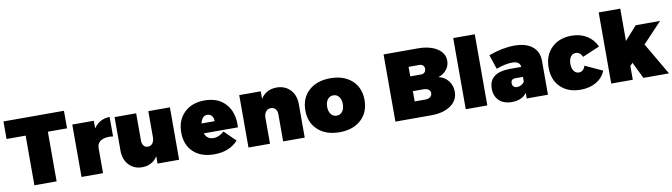

<svg xmlns="http://www.w3.org/2000/svg" viewBox="-37 -1352 6902 1973"><g transform="rotate(-10 3414.5 -366.0)"><path d="M4.9 -518.1V-701.2H636.2V-518.1H436V0H204.1V-518.1Z M695.8 0V-546.9H920.4V-466.8Q949.2 -510.3 991.9 -533.7Q1034.7 -557.1 1087.4 -557.1V-354Q1011.2 -365.2 965.8 -340.1Q920.4 -314.9 920.4 -261.2V0Z M1137.2 -198.2V-546.9H1362.3V-263.2Q1362.3 -229 1378.7 -208.5Q1395 -188 1422.4 -188Q1453.1 -188 1471.2 -211.9Q1489.3 -235.8 1489.3 -275.9V-546.9H1714.4V0H1489.3V-76.2Q1433.1 9.8 1328.1 9.8Q1243.7 9.8 1190.4 -47.4Q1137.2 -104.5 1137.2 -198.2Z M1784.2 -271Q1784.2 -400.4 1864 -477.8Q1943.8 -555.2 2076.2 -555.2Q2219.2 -555.2 2297.9 -465.1Q2376.5 -375 2367.2 -223.1H2011.2Q2034.2 -158.2 2102.1 -158.2Q2161.1 -158.2 2212.9 -207L2330.1 -91.8Q2239.7 7.8 2082 7.8Q1942.9 7.8 1863.5 -67.6Q1784.2 -143.1 1784.2 -271ZM2005.9 -327.1H2142.1Q2144 -360.8 2125.7 -382.8Q2107.4 -404.8 2078.1 -404.8Q2049.8 -404.8 2031.2 -383.8Q2012.7 -362.8 2005.9 -327.1Z M2438 0V-546.9H2662.6V-469.2Q2720.7 -557.1 2828.6 -557.1Q2915.5 -557.1 2970.2 -500Q3024.9 -442.9 3024.9 -349.1V0H2799.8V-284.2Q2799.8 -318.4 2782 -338.6Q2764.2 -358.9 2734.9 -358.9Q2702.1 -358.9 2682.4 -335Q2662.6 -311 2662.6 -271V0Z M3388.7 7.8Q3247.6 7.8 3163.6 -68.8Q3079.6 -145.5 3079.6 -273.9Q3079.6 -402.3 3163.6 -478.8Q3247.6 -555.2 3388.7 -555.2Q3529.8 -555.2 3613.5 -478.8Q3697.3 -402.3 3697.3 -273.9Q3697.3 -145.5 3613.3 -68.8Q3529.3 7.8 3388.7 7.8ZM3329.1 -347.9Q3306.6 -318.8 3306.6 -271Q3306.6 -223.1 3329.1 -194.1Q3351.6 -165 3388.7 -165Q3425.8 -165 3448 -193.8Q3470.2 -222.7 3470.2 -271Q3470.2 -319.3 3448 -348.1Q3425.8 -377 3388.7 -377Q3351.6 -377 3329.1 -347.9Z M3971.2 0V-701.2H4326.2Q4452.6 -701.2 4528.6 -652.6Q4604.5 -604 4604.5 -523.9Q4604.5 -472.2 4572.3 -431.4Q4540 -390.6 4486.3 -374Q4549.3 -359.9 4587.4 -311.3Q4625.5 -262.7 4625.5 -196.8Q4625.5 -106.9 4548.6 -53.5Q4471.7 0 4343.3 0ZM4202.1 -169.9H4313.5Q4345.7 -169.9 4365 -185.3Q4384.3 -200.7 4384.3 -226.1Q4384.3 -249 4365 -262.9Q4345.7 -276.9 4313.5 -276.9H4202.1ZM4202.1 -431.2H4313.5Q4337.4 -431.2 4351.8 -445.1Q4366.2 -459 4366.2 -481.9Q4366.2 -504.4 4351.8 -517.6Q4337.4 -530.8 4313.5 -530.8H4202.1Z M4705.1 0V-742.2H4930.2V0Z M5004.9 -162.1Q5004.9 -243.2 5058.6 -285.4Q5112.3 -327.6 5216.8 -329.1H5341.8Q5340.8 -357.9 5319.3 -373.5Q5297.9 -389.2 5256.8 -389.2Q5186 -389.2 5090.8 -354L5040.5 -503.9Q5185.1 -557.1 5310.5 -557.1Q5429.7 -557.1 5496.3 -503.7Q5563 -450.2 5563 -354V0H5341.8V-59.1Q5291.5 9.8 5188 9.8Q5101.6 9.8 5053.2 -36.6Q5004.9 -83 5004.9 -162.1ZM5215.8 -181.2Q5215.8 -158.7 5228.8 -145.8Q5241.7 -132.8 5265.6 -132.8Q5287.6 -132.8 5308.1 -143.8Q5328.6 -154.8 5341.8 -174.8V-225.1H5263.7Q5215.8 -225.1 5215.8 -181.2Z M5617.7 -271Q5617.7 -399.9 5696.5 -477.5Q5775.4 -555.2 5906.7 -555.2Q5996.1 -555.2 6064 -513.7Q6131.8 -472.2 6165.5 -397L5986.3 -320.8Q5963.9 -373 5916.5 -373Q5883.8 -373 5864.3 -345.5Q5844.7 -317.9 5844.7 -272Q5844.7 -225.6 5864.3 -197.8Q5883.8 -169.9 5916.5 -169.9Q5965.8 -169.9 5983.4 -229L6165.5 -145Q6135.7 -72.3 6066.9 -32.2Q5998 7.8 5904.3 7.8Q5773.9 7.8 5695.8 -68.1Q5617.7 -144 5617.7 -271Z M6223.1 0V-742.2H6448.2V-404.8L6575.2 -546.9H6829.1L6629.9 -335.9L6826.2 0H6559.1L6475.1 -171.9L6448.2 -144V0Z"/></g></svg>

Font: Trueno Black
Style: Regular
Weight: 900
Designer: Julieta Ulanovsky
Foundry: Julieta Ulanovsky
Version: Version 3.001b | FøM Fix